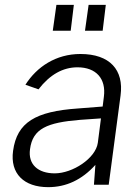

<svg xmlns="http://www.w3.org/2000/svg" viewBox="-20 -763 576 793"><path d="M179 10C253 10 318 -20 374 -82L368 0H429L478 -369C492 -474 434 -540 312 -540C211 -540 132 -487 85 -413L139 -394C186 -455 240 -485 300 -485C377 -485 419 -438 409 -363L404 -323L302 -315C127 -303 50 -258 34 -140C21 -46 79 10 179 10ZM206 -47C137 -47 95 -84 104 -147C115 -232 175 -257 311 -268L397 -274L384 -173C375 -109 280 -47 206 -47ZM213 -743 198 -636H272L285 -743ZM346 -743 331 -636H404L417 -743Z"/></svg>

Font: Cheyenne Sans Light
Style: Italic
Weight: 300
Italic angle: -8.13011°
Designer: The Public Sans project authors (U.S. Web Design System), Libre Franklin designed by Pablo Impallari and Rodrigo Fuenzal
Foundry: The Cheyenne Sans Project Authors
Version: Version 2.007